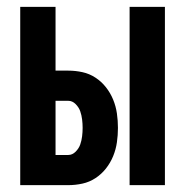

<svg xmlns="http://www.w3.org/2000/svg" viewBox="-20 -540 540 560"><path d="M358 0V-520H461V0ZM39 0V-520H142V-334H179Q200 -334 220.5 -329.5Q241 -325 258.5 -313.5Q276 -302 289 -285.5Q302 -269 310 -249.5Q318 -230 321 -209Q324 -188 324 -167Q324 -146 321 -125Q318 -104 310 -84.5Q302 -65 289 -48.5Q276 -32 258.5 -20.5Q241 -9 220.5 -4.5Q200 0 179 0ZM179 -88Q191 -88 200.5 -97.5Q210 -107 214 -118.5Q218 -130 219.5 -142.5Q221 -155 221 -167Q221 -179 219.5 -191.5Q218 -204 214 -215.5Q210 -227 200.5 -236.5Q191 -246 179 -246H142V-88Z"/></svg>

Font: Iosevka SS18
Style: Bold
Weight: 700
Monospace: yes
Designer: Belleve Invis
Foundry: Belleve Invis
Version: Version 25.1.1; ttfautohint (v1.8.4)